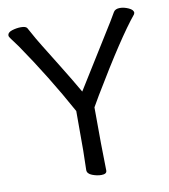

<svg xmlns="http://www.w3.org/2000/svg" viewBox="-82 -785 764 869"><g transform="rotate(-10 300.0 -350.0)"><path d="M314 15Q294 15 272 6.5Q250 -2 250 -19L252 -108V-290Q157 -463 47 -623Q26 -652 17.5 -663Q9 -674 9 -679Q9 -694 30 -700.5Q51 -707 71 -707Q93 -707 99 -698Q107 -685 116 -667.5Q125 -650 149.5 -610Q174 -570 216.5 -501.5Q259 -433 294 -372Q378 -508 431.5 -593Q485 -678 498 -702Q506 -715 527 -715Q546 -715 567 -705.5Q588 -696 588 -682L585 -675Q510 -584 365 -342L336 -292Q336 -107 339 -1Q339 15 314 15Z"/></g></svg>

Font: ToneOZ-Pinyin-WenKai-Medium
Style: Medium
Weight: 700
Designer: Fontworks Inc.
Foundry: ToneOZ
Version: Version 0.240331